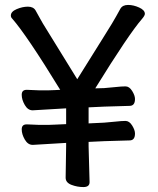

<svg xmlns="http://www.w3.org/2000/svg" viewBox="-20 -739 640 778"><path d="M114 -152Q113 -152 112 -152Q93 -152 80.5 -173.5Q68 -195 68 -215Q68 -235 88 -235H90L138 -233H177Q191 -233 203 -234L248 -236V-300L113 -292H112Q93 -292 80.5 -313.5Q68 -335 68 -355Q68 -375 88 -375H90Q133 -373 138 -373H177Q185 -373 204 -374L224 -375Q88 -597 29 -664Q24 -669 24 -676Q24 -692 47.5 -702Q71 -712 93 -712Q115 -712 124 -697Q133 -682 141.5 -665.5Q150 -649 174 -611Q198 -573 293 -418Q359 -524 400.5 -590Q442 -656 450.5 -672.5Q459 -689 468 -704Q477 -719 499 -719Q521 -719 544 -708.5Q567 -698 567 -683Q567 -676 556 -663Q502 -601 366 -381L402 -382Q418 -383 445.5 -386Q473 -389 488.5 -389Q504 -389 515.5 -370.5Q527 -352 527 -338Q527 -310 505 -310L403 -307L339 -304V-239L402 -242Q419 -243 446 -246Q473 -249 488.5 -249Q504 -249 515.5 -230.5Q527 -212 527 -198Q527 -170 505 -170L403 -167L339 -164V-146L343 -1Q343 19 318 19Q293 19 269.5 10Q246 1 246 -19L248 -147V-160Z"/></svg>

Font: LXGW ZhenKai
Style: Regular
Weight: 400
Designer: LXGW / Fontworks Inc.
Foundry: LXGW / Fontworks Inc.
Version: Version 0.800;June 8, 2025